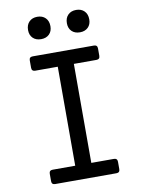

<svg xmlns="http://www.w3.org/2000/svg" viewBox="-101 -1013 801 1081"><g transform="rotate(-10 300.0 -472.5)"><path d="M125 0Q105 0 105 -20V-62Q105 -82 125 -82H254V-648H125Q105 -648 105 -668V-710Q105 -730 125 -730H475Q495 -730 495 -710V-668Q495 -648 475 -648H346V-82H475Q495 -82 495 -62V-20Q495 0 475 0ZM411 -817Q382 -817 364.5 -834Q347 -851 347 -880Q347 -910 364.5 -927.5Q382 -945 411 -945Q440 -945 457.5 -927.5Q475 -910 475 -880Q475 -851 457.5 -834Q440 -817 411 -817ZM189 -817Q160 -817 142.5 -834Q125 -851 125 -880Q125 -910 142.5 -927.5Q160 -945 189 -945Q218 -945 235.5 -927.5Q253 -910 253 -880Q253 -851 235.5 -834Q218 -817 189 -817Z"/></g></svg>

Font: Pitagon Sans Mono
Style: Regular
Weight: 400
Monospace: yes
Designer: Travis Tran
Foundry: Pitagon
Version: Version 1.001;gftools[0.9.26]